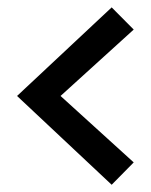

<svg xmlns="http://www.w3.org/2000/svg" viewBox="-20 -616 414 528"><path d="M287.1 -595.7 26.9 -352.1 287.1 -107.9 347.7 -169.4 146.5 -352.1 347.7 -534.7Z"/></svg>

Font: Estedad-FD-VF Thin
Style: Regular
Weight: 100
Designer: Amin Abedi
Version: Version 5.0